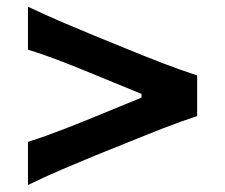

<svg xmlns="http://www.w3.org/2000/svg" viewBox="-20 -606 659 563"><path d="M62 -63.5V-189.9Q115.2 -207 170.4 -228.5Q225.6 -250 279.8 -272.5L395 -319.8V-330.6L279.8 -377.9Q225.6 -400.4 170.4 -422.1Q115.2 -443.8 62 -460.4V-586.4Q114.3 -561.5 164.1 -540.3Q213.9 -519 257.8 -501L363.3 -458Q406.2 -440.4 456.1 -421.1Q505.9 -401.9 558.1 -384.8V-265.6Q505.9 -248.5 456.1 -229Q406.2 -209.5 363.3 -191.9L257.8 -149.4Q213.9 -131.3 164.1 -110.1Q114.3 -88.9 62 -63.5Z"/></svg>

Font: Pinar DS1 SemiBold
Style: Regular
Weight: 600
Designer: Amin Abedi
Version: Version 3.000